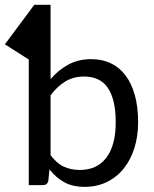

<svg xmlns="http://www.w3.org/2000/svg" viewBox="-32 -756 627 784"><path d="M174.5 -122.5Q199.5 -89 228.5 -75.5Q257.5 -62 293.5 -62Q364.5 -62 402.5 -112.5Q440.5 -163 440.5 -256.5Q440.5 -306 431.8 -341.5Q423 -377 406.5 -399.8Q390 -422.5 366 -433Q342 -443.5 311.5 -443.5Q268 -443.5 235 -423.5Q202 -403.5 174.5 -367ZM174.5 -433Q206 -470 247 -492.2Q288 -514.5 340.5 -514.5Q384.5 -514.5 419.8 -498Q455 -481.5 480 -448.8Q505 -416 518.5 -367.8Q532 -319.5 532 -256.5Q532 -200.5 517 -152.2Q502 -104 474 -68.8Q446 -33.5 405.2 -13.2Q364.5 7 313.5 7Q264.5 7 230.5 -11.8Q196.5 -30.5 170 -64.5L165.5 -19Q162 0 143 0H85.5V-513L-12 -575L108 -736.5H174.5Z"/></svg>

Font: Lato-Regular
Style: Regular
Weight: 400
Designer: Lukasz Dziedzic with Adam Twardoch and Botio Nikoltchev
Foundry: tyPoland Lukasz Dziedzic
Version: Version 2.015; 2015-08-06; http://www.latofonts.com/